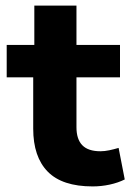

<svg xmlns="http://www.w3.org/2000/svg" viewBox="-20 -657 473 688"><path d="M312 11Q203 11 151 -42Q99 -95 99 -196V-380H4V-496H103V-637H254V-496H410V-380H254V-201Q254 -158 275 -136.5Q296 -115 340 -115Q355 -115 371.5 -118.5Q388 -122 405 -127L427 -14Q403 -2 373 4.5Q343 11 312 11Z"/></svg>

Font: Nunito Sans 10pt ExtraBold
Style: Regular
Weight: 800
Designer: Vernon Adams
Foundry: Vernon Adams
Version: Version 3.101;gftools[0.9.27]